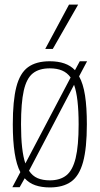

<svg xmlns="http://www.w3.org/2000/svg" viewBox="-20 -810 436 840"><path d="M34 9 69 -57Q36 -119 36 -266Q36 -369 51.5 -429.5Q67 -490 102.5 -516Q138 -542 198 -542Q234 -542 261.5 -532.5Q289 -523 308 -503L329 -542H361L326 -476Q344 -444 352 -392.5Q360 -341 360 -266Q360 -162 343.5 -101.5Q327 -41 291.5 -15.5Q256 10 198 10Q162 10 134.5 0.5Q107 -9 88 -30L66 9ZM72 -266Q72 -150 91 -95L289 -471Q274 -492 251.5 -501.5Q229 -511 198 -511Q151 -511 123.5 -489Q96 -467 84 -413.5Q72 -360 72 -266ZM198 -21Q243 -21 270.5 -43Q298 -65 311 -118.5Q324 -172 324 -266Q324 -384 304 -439L107 -63Q122 -40 144.5 -30.5Q167 -21 198 -21ZM178 -596 282 -790H322L211 -596Z"/></svg>

Font: Georama SemiCondensed ExtraLight
Style: Regular
Weight: 200
Width: 4
Designer: Jean-Baptiste Levee
Foundry: Production Type
Version: Version 1.000